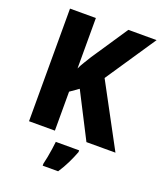

<svg xmlns="http://www.w3.org/2000/svg" viewBox="-167 -818 958 1144"><g transform="rotate(20 312.5 -246.5)"><path d="M624 0H440L294 -285L240 -247V0H76V-714H240V-394Q250 -416 264 -438.5Q278 -461 292 -484L446 -714H625L411 -396ZM416 72Q402 109 384 146Q366 183 341 221H243V208Q248 189 253 162Q258 135 262 108Q266 81 268 61H416Z"/></g></svg>

Font: Noto Sans Devanagari UI SemiCondensed ExtraBold
Style: Regular
Weight: 800
Width: 4
Designer: Jelle Bosma - Monotype Design Team
Foundry: Monotype Imaging Inc.
Version: Version 2.004; ttfautohint (v1.8.4.7-5d5b)